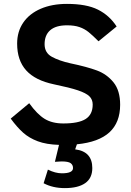

<svg xmlns="http://www.w3.org/2000/svg" viewBox="-20 -732 674 986"><path d="M375 9 366 35Q454 46 454 131Q454 183 417.5 208.5Q381 234 313 234Q251 234 204 209L226 139Q264 158 298 158Q355 158 355 131Q355 115 343 106Q331 97 296 97Q288 97 262 99L283 12Q218 10 174 -6.5Q130 -23 99 -50.5Q68 -78 35 -123L130 -202Q171 -145 209.5 -121.5Q248 -98 305 -98Q384 -98 420 -121Q456 -144 456 -195Q456 -221 439 -237.5Q422 -254 380.5 -268Q339 -282 257 -299Q161 -319 114.5 -370.5Q68 -422 68 -508Q68 -570 99.5 -616Q131 -662 189 -687Q247 -712 324 -712Q424 -712 483 -682.5Q542 -653 579 -596L486 -520Q455 -551 434.5 -567.5Q414 -584 388 -593Q362 -602 324 -602Q267 -602 238 -577Q209 -552 209 -505Q209 -461 246 -440.5Q283 -420 341 -407Q427 -389 478 -370Q529 -351 563 -309Q597 -267 597 -194Q597 -103 542 -52.5Q487 -2 375 9Z"/></svg>

Font: KoHo
Style: Bold
Weight: 700
Designer: Cadson Demak & Katatrad Team
Foundry: Cadson Demak Co.,Ltd.
Version: Version 1.000; ttfautohint (v1.6)